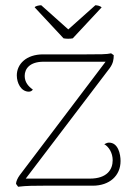

<svg xmlns="http://www.w3.org/2000/svg" viewBox="-20 -707 516 731"><path d="M257 -561 367 -679C361 -685 349 -687 343 -687L240 -595L137 -687C131 -687 115 -685 112 -679L222 -561C234 -559 245 -559 257 -561ZM395 -164C390 -164 384 -162 377 -158C395 -148 409 -124 409 -97C409 -62 388 -27 322 -27H78L398 -448C411 -466 413 -481 413 -497L403 -504C387 -500 359 -500 308 -500H144C80 -500 44 -463 44 -420C44 -391 60 -358 90 -358C96 -358 102 -361 105 -366C88 -378 74 -394 74 -418C74 -445 93 -472 146 -472H382L55 -40C47 -29 41 -16 41 -7L49 4C79 0 116 0 146 0H333C397 0 439 -38 439 -94C439 -120 430 -164 395 -164Z"/></svg>

Font: Arima Koshi Thin
Style: Regular
Weight: 250
Designer: Joana Correia and Natanael Gama
Foundry: NDISCOVER
Version: Version 1.019;PS 001.019;hotconv 1.0.88;makeotf.lib2.5.64775